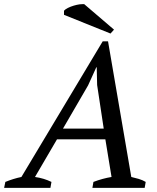

<svg xmlns="http://www.w3.org/2000/svg" viewBox="-69 -913 763 933"><path d="M237 -288H435L403 -500L401 -586H399L359 -498ZM176 0H-49L-43 -29Q-4 -45 35 -53L430 -712H456L569 -53Q587 -49 605.5 -43.5Q624 -38 639 -29L634 0H380L385 -29Q430 -46 473 -53L443 -236H208L101 -53Q144 -47 181 -29ZM485 -769 468 -750 242 -841V-861Q248 -868 261 -874.5Q274 -881 289 -885.5Q304 -890 318 -892Q327 -893 334 -893Q337 -893 340 -893Z"/></svg>

Font: PTSerif
Style: Italic
Weight: 400
Italic angle: -12°
Designer: A.Korolkova, O.Umpeleva, V.Yefimov
Foundry: ParaType Ltd
Version: Version 1.000W OFL; ttfautohint (v1.2) -l 8 -r 50 -G 200 -x 